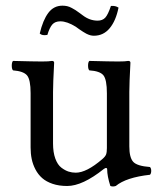

<svg xmlns="http://www.w3.org/2000/svg" viewBox="-20 -646 565 677"><path d="M324.2 -573.2Q341.3 -573.2 351.1 -583.7Q360.8 -594.2 371.1 -625Q387.2 -626.5 397.9 -619.1Q388.7 -572.8 366.7 -546.4Q344.7 -520 311 -520Q304.7 -520 298.3 -521.7Q292 -523.4 284.2 -527.3L272.5 -534.2Q268.6 -536.6 259 -543.2Q249.5 -549.8 247.1 -551.8Q216.3 -570.8 192.9 -570.8Q174.3 -570.8 164.6 -559.8Q154.8 -548.8 147 -522.9Q128.4 -519.5 120.1 -527.8Q131.3 -575.2 150.4 -600.6Q169.4 -626 200.2 -626Q208.5 -626 216.6 -624.3Q224.6 -622.6 233.4 -617.7L246.1 -610.4Q250.5 -607.9 260.5 -600.3Q270.5 -592.8 272 -591.8Q296.4 -573.2 324.2 -573.2ZM216.8 9.8Q188 9.8 165.5 2.2Q143.1 -5.4 128.7 -18.1Q114.3 -30.8 105 -48.6Q95.7 -66.4 91.8 -85.4Q87.9 -104.5 87.9 -126V-317.9Q87.9 -365.2 75.4 -380.1Q63 -395 25.9 -397.9Q21.5 -402.3 21.5 -414.6Q21.5 -426.8 25.9 -431.2Q100.1 -429.2 127.9 -429.2Q153.3 -429.2 163.1 -431.2Q170.9 -431.2 170.9 -424.8Q167 -351.6 167 -321.8V-140.1Q167 -108.9 175 -86.9Q183.1 -64.9 196.3 -54.9Q209.5 -44.9 221.7 -41Q233.9 -37.1 247.1 -37.1Q285.2 -37.1 340.8 -85Q351.1 -93.8 354 -101.3Q356.9 -108.9 356.9 -124V-316.9Q356.9 -365.2 344.7 -380.4Q332.5 -395.5 294.9 -397.9Q290.5 -402.3 290.5 -414.6Q290.5 -426.8 294.9 -431.2Q369.1 -429.2 397 -429.2Q422.4 -429.2 432.1 -431.2Q439.9 -431.2 439.9 -424.8Q436 -351.6 436 -321.8V-129.9Q436 -90.8 449.5 -75.7Q462.9 -60.5 508.8 -57.1Q513.2 -52.7 513.2 -43.5Q513.2 -34.2 508.8 -29.8Q424.8 -20.5 388.2 9.8Q377.9 13.2 369.1 9.8Q357.9 -25.4 357.9 -48.8Q357.9 -52.2 356 -53.2Q354 -54.2 351.3 -53.2Q348.6 -52.2 346.2 -50.3Q271 9.8 216.8 9.8Z"/></svg>

Font: Linux Libertine G
Style: Regular
Weight: 400
Designer: Philipp H. Poll
Foundry: Philipp H. Poll
Version: Version 4.7.5